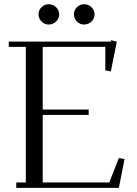

<svg xmlns="http://www.w3.org/2000/svg" viewBox="-20 -902 657 922"><path d="M22 -676.8V-702.1H512.2L513.2 -709L541 -702.1L512.2 -559.1L485.8 -564V-676.8H185.1V-376H405.8V-350.1H185.1V-25.9H504.9L550.8 -143.1L578.1 -138.2L550.8 0H58.1V-25.9H104V-676.8ZM213.9 -881.8Q234.4 -881.8 249.3 -867.4Q264.2 -853 264.2 -833Q264.2 -813 249.3 -798.6Q234.4 -784.2 213.9 -784.2Q193.8 -784.2 179.4 -798.6Q165 -813 165 -833Q165 -853 179.4 -867.4Q193.8 -881.8 213.9 -881.8ZM383.8 -881.8Q404.3 -881.8 419.2 -867.4Q434.1 -853 434.1 -833Q434.1 -813 419.2 -798.6Q404.3 -784.2 383.8 -784.2Q363.8 -784.2 349.4 -798.6Q335 -813 335 -833Q335 -853 349.4 -867.4Q363.8 -881.8 383.8 -881.8Z"/></svg>

Font: Dehuti
Style: Book
Weight: 400
Version: Version 1.2